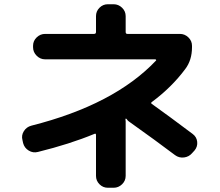

<svg xmlns="http://www.w3.org/2000/svg" viewBox="-20 -823 1040 906"><path d="M89 -148 86 -162Q80 -184 92.5 -204Q105 -224 128 -230Q519 -329 716 -537Q718 -538 716.5 -540.5Q715 -543 713 -543H193Q170 -543 153 -560Q136 -577 136 -600V-607Q136 -630 153 -646.5Q170 -663 193 -663H424Q433 -663 433 -672V-747Q433 -770 449.5 -786.5Q466 -803 489 -803H516Q539 -803 556 -786.5Q573 -770 573 -747V-672Q573 -663 581 -663H829Q852 -663 869 -646.5Q886 -630 886 -607V-600Q886 -539 854 -497Q790 -411 697 -342Q690 -337 696 -333Q780 -273 889 -191Q908 -177 910.5 -154Q913 -131 898 -113L887 -101Q872 -83 848.5 -80Q825 -77 806 -91Q716 -159 588 -250Q584 -252 577 -262Q574 -264 573 -263Q572 -262 572 -259Q572 -258 572.5 -255Q573 -252 573 -250V7Q573 30 556 46.5Q539 63 516 63H489Q466 63 449.5 46.5Q433 30 433 7V-186Q433 -195 425 -191Q309 -143 159 -106Q136 -100 115.5 -112.5Q95 -125 89 -148Z"/></svg>

Font: Rounded Mplus 1c Bold
Style: Bold
Weight: 700
Version: Version 1.059.20150529